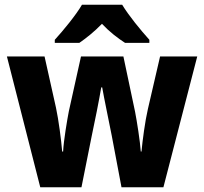

<svg xmlns="http://www.w3.org/2000/svg" viewBox="-20 -879 857 806"><path d="M493 -859H324C300 -817 244 -749 210 -712V-699H313C342 -719 375 -745 408 -779C440 -745 474 -719 505 -699H607V-712C570 -753 520 -814 493 -859ZM449 -310 490 -93H666L808 -642H652L601 -422C589 -371 578 -287 574 -243H571C568 -286 555 -369 547 -410L498 -642H320L269 -412C262 -376 247 -288 245 -243H241C237 -292 226 -376 215 -427L167 -642H9L149 -93H322L365 -308C375 -353 398 -469 405 -512H409C416 -471 440 -356 449 -310Z"/></svg>

Font: Noto Sans Kannada UI SemiCondensed ExtraBold
Style: Regular
Weight: 800
Width: 4
Designer: Jelle Bosma - Monotype Design Team
Foundry: Monotype Imaging Inc.
Version: Version 2.005